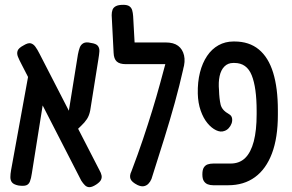

<svg xmlns="http://www.w3.org/2000/svg" viewBox="-20 -758 1212 796"><path d="M379 7Q362 18 351 18Q340 18 332 10Q324 2 317 -9L69 -492Q60 -509 54.5 -522.5Q49 -536 53 -547.5Q57 -559 78 -570Q96 -581 107 -578.5Q118 -576 126.5 -564.5Q135 -553 144 -535L392 -53Q399 -41 401 -31Q403 -21 398.5 -12Q394 -3 379 7ZM56 11Q37 7 30 -1.5Q23 -10 23 -23.5Q23 -37 26 -53L97 -443L172 -416L112 -39Q109 -18 104 -5.5Q99 7 88 10.5Q77 14 56 11ZM283 -204 255 -234 303 -532Q306 -548 310.5 -560.5Q315 -573 326 -579Q337 -585 357 -580Q379 -577 386 -567.5Q393 -558 392 -544.5Q391 -531 388 -513L354 -300Q350 -279 340.5 -264.5Q331 -250 316.5 -236.5Q302 -223 283 -204Z M550 9Q526 -3 521 -16.5Q516 -30 525 -48Q552 -119 573 -181.5Q594 -244 611.5 -301Q629 -358 644 -413Q659 -468 674 -524L740 -473Q724 -402 704.5 -331.5Q685 -261 661 -184Q637 -107 608 -16Q603 -4 595 4Q587 12 576 14Q565 16 550 9ZM739 -470 677 -492H502Q476 -492 464 -503Q452 -514 451 -539L443 -695Q443 -708 446.5 -717.5Q450 -727 460.5 -732.5Q471 -738 491 -738Q508 -738 516.5 -732Q525 -726 528 -715.5Q531 -705 532 -691L538 -582H667Q700 -582 718.5 -568Q737 -554 743 -528.5Q749 -503 739 -470Z M864 10Q851 10 841 6Q831 2 825 -7.5Q819 -17 819 -35Q819 -54 825 -63.5Q831 -73 841 -76.5Q851 -80 865 -80H936Q973 -80 996.5 -103Q1020 -126 1032 -171.5Q1044 -217 1044 -285V-298Q1044 -395 1023.5 -446Q1003 -497 952 -497H947Q925 -497 910.5 -482.5Q896 -468 890.5 -442.5Q885 -417 888 -384Q889 -349 894.5 -325Q900 -301 929 -285Q940 -279 942 -268Q944 -257 940 -246Q936 -235 928 -226.5Q920 -218 910 -215Q895 -209 876 -218Q857 -227 840 -247.5Q823 -268 812 -299.5Q801 -331 800 -370Q799 -418 809 -457.5Q819 -497 838.5 -526Q858 -555 886 -570.5Q914 -586 948 -586H952Q1013 -586 1053 -553Q1093 -520 1112.5 -456.5Q1132 -393 1132 -301V-282Q1132 -187 1107.5 -122Q1083 -57 1037 -23.5Q991 10 926 10Z"/></svg>

Font: Fredoka Condensed
Style: Regular
Weight: 400
Width: 3
Designer: Ben Nathan
Foundry: Milena B. Brandão, Ben Nathan
Version: Version 2.001